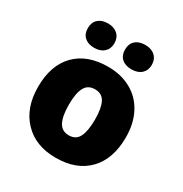

<svg xmlns="http://www.w3.org/2000/svg" viewBox="-179 -902 995 1046"><g transform="rotate(30 318.5 -378.5)"><path d="M594.2 -277.8Q594.2 -142.1 521.2 -66.2Q448.2 9.8 316.9 9.8Q190.9 9.8 116.5 -67.9Q42 -145.5 42 -277.8Q42 -413.1 115 -488Q188 -563 319.8 -563Q401.4 -563 463.9 -528.3Q526.4 -493.7 560.3 -429Q594.2 -364.3 594.2 -277.8ZM235.8 -277.8Q235.8 -206.5 254.9 -169.2Q273.9 -131.8 318.8 -131.8Q363.3 -131.8 381.6 -169.2Q399.9 -206.5 399.9 -277.8Q399.9 -348.6 381.3 -384.8Q362.8 -420.9 317.9 -420.9Q273.9 -420.9 254.9 -385Q235.8 -349.1 235.8 -277.8ZM116.7 -689.9Q116.7 -726.6 139.2 -746.8Q161.6 -767.1 199.7 -767.1Q238.3 -767.1 261 -746.3Q283.7 -725.6 283.7 -689.9Q283.7 -655.3 261 -634.5Q238.3 -613.8 199.7 -613.8Q161.6 -613.8 139.2 -633.8Q116.7 -653.8 116.7 -689.9ZM350.6 -689.9Q350.6 -726.6 373 -746.8Q395.5 -767.1 434.6 -767.1Q473.6 -767.1 496.3 -746.1Q519 -725.1 519 -689.9Q519 -655.3 496.3 -634.5Q473.6 -613.8 434.6 -613.8Q395 -613.8 372.8 -634Q350.6 -654.3 350.6 -689.9Z"/></g></svg>

Font: Open Sans ExtBd
Style: Bold
Weight: 800
Foundry: Ascender Corporation
Version: Version 1.10